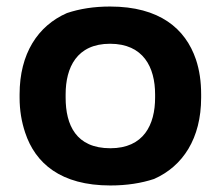

<svg xmlns="http://www.w3.org/2000/svg" viewBox="-20 -558 667 588"><path d="M40 -269V-259C40 -220 46 -185 57 -152C88 -58 166 10 318 10C368 10 413 3 452 -10C540 -49 596 -134 596 -259V-269C596 -308 591 -343 580 -376C548 -470 469 -538 317 -538C267 -538 224 -531 185 -518C96 -479 40 -394 40 -269ZM455 -269V-259C455 -176 420 -104 318 -104C213 -104 181 -175 181 -259V-269C181 -351 215 -424 317 -424C419 -424 455 -352 455 -269Z"/></svg>

Font: Asimov
Style: EdgeWide
Weight: 500
Designer: Google
Version: Version 2.000980: 2014